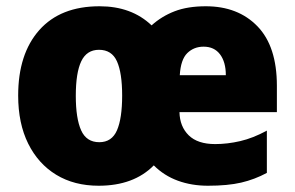

<svg xmlns="http://www.w3.org/2000/svg" viewBox="-20 -583 941 613"><path d="M637 -563Q740 -563 802 -499Q864 -435 864 -309V-225H553Q554 -179 582.5 -151Q611 -123 667 -123Q706 -123 747 -132.5Q788 -142 832 -166V-31Q793 -10 750 0Q707 10 644 10Q592 10 548 -6Q504 -22 471 -55Q407 10 295 10Q217 10 159.5 -25Q102 -60 70 -124.5Q38 -189 38 -278Q38 -411 105.5 -487Q173 -563 298 -563Q400 -563 464 -502Q496 -531 537.5 -547Q579 -563 637 -563ZM630 -434Q599 -434 578 -413.5Q557 -393 554 -343H701Q701 -385 682.5 -409.5Q664 -434 630 -434ZM296 -424Q257 -424 239.5 -387.5Q222 -351 222 -277Q222 -205 239 -167Q256 -129 297 -129Q337 -129 353.5 -167Q370 -205 370 -278Q370 -350 353.5 -387Q337 -424 296 -424Z"/></svg>

Font: Noto Sans Gurmukhi SemiCondensed Black
Style: Regular
Weight: 900
Width: 4
Designer: Jelle Bosma - Monotype Design Team
Foundry: Monotype Imaging Inc.
Version: Version 2.004; ttfautohint (v1.8.4.7-5d5b)